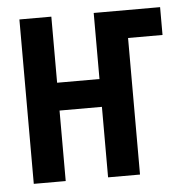

<svg xmlns="http://www.w3.org/2000/svg" viewBox="-43 -562 587 605"><g transform="rotate(-5 250.0 -260.0)"><path d="M40 0V-520H141V-311H275V-520H485V-432H376V0H275V-223H141V0Z"/></g></svg>

Font: Zed Mono Semibold
Style: Regular
Weight: 600
Monospace: yes
Designer: Belleve Invis
Foundry: Belleve Invis
Version: Version 1.0.0; ttfautohint (v1.8.4)